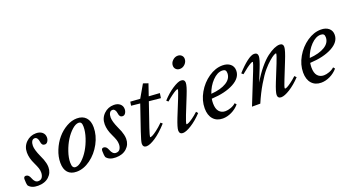

<svg xmlns="http://www.w3.org/2000/svg" viewBox="-66 -1256 3339 1825"><g transform="rotate(-20 1603.5 -343.0)"><path d="M84.5 11.2Q19 11.2 -9.8 -26.4Q-17.1 -47.9 -17.1 -90.8Q-17.1 -118.2 5.4 -118.2Q34.2 -118.2 48.8 -77.6Q66.9 -29.3 100.1 -29.3Q128.4 -29.3 141.4 -49.3Q154.3 -69.3 154.3 -98.1Q154.3 -120.6 147 -142.8Q139.6 -165 122.1 -201.7Q91.3 -264.6 91.3 -321.3Q91.3 -382.8 133.3 -423.8Q175.3 -464.8 234.4 -464.8Q272.9 -464.8 296.4 -445.1Q319.8 -425.3 319.8 -392.6Q319.8 -371.1 308.6 -353.3Q297.4 -335.4 278.8 -335.4Q247.6 -335.4 243.2 -376.5Q240.7 -397.9 231 -411.4Q221.2 -424.8 207 -424.8Q186.5 -424.8 176.5 -406.7Q166.5 -388.7 166.5 -362.3Q166.5 -321.8 199.7 -248.5Q212.9 -219.7 219.2 -203.4Q225.6 -187 231 -164.8Q236.3 -142.6 236.3 -122.1Q236.3 -64.5 194.8 -26.6Q153.3 11.2 84.5 11.2Z M475.6 11.2Q417.5 11.2 387 -22.7Q356.4 -56.6 356.4 -121.1Q356.4 -183.1 382.1 -246.1Q407.7 -309.1 448.2 -356.9Q488.8 -404.8 542 -434.8Q595.2 -464.8 647.5 -464.8Q705.6 -464.8 737.8 -430.2Q770 -395.5 770 -331.1Q770 -249 727.1 -168.9Q684.1 -88.9 615.2 -38.8Q546.4 11.2 475.6 11.2ZM480.5 -33.7Q510.3 -33.7 546.4 -66.7Q582.5 -99.6 612.1 -148.4Q641.6 -197.3 661.6 -257.6Q681.6 -317.9 681.6 -368.7Q681.6 -396 673.8 -408Q666 -419.9 648.4 -419.9Q618.7 -419.9 582 -387.2Q545.4 -354.5 515.6 -306.6Q485.8 -258.8 465.6 -199.7Q445.3 -140.6 445.3 -91.8Q445.3 -60.1 454.1 -46.9Q462.9 -33.7 480.5 -33.7Z M871.1 11.2Q805.7 11.2 776.9 -26.4Q769.5 -47.9 769.5 -90.8Q769.5 -118.2 792 -118.2Q820.8 -118.2 835.4 -77.6Q853.5 -29.3 886.7 -29.3Q915 -29.3 928 -49.3Q940.9 -69.3 940.9 -98.1Q940.9 -120.6 933.6 -142.8Q926.3 -165 908.7 -201.7Q877.9 -264.6 877.9 -321.3Q877.9 -382.8 919.9 -423.8Q961.9 -464.8 1021 -464.8Q1059.6 -464.8 1083 -445.1Q1106.4 -425.3 1106.4 -392.6Q1106.4 -371.1 1095.2 -353.3Q1084 -335.4 1065.4 -335.4Q1034.2 -335.4 1029.8 -376.5Q1027.3 -397.9 1017.6 -411.4Q1007.8 -424.8 993.7 -424.8Q973.1 -424.8 963.1 -406.7Q953.1 -388.7 953.1 -362.3Q953.1 -321.8 986.3 -248.5Q999.5 -219.7 1005.9 -203.4Q1012.2 -187 1017.6 -164.8Q1022.9 -142.6 1022.9 -122.1Q1022.9 -64.5 981.4 -26.6Q939.9 11.2 871.1 11.2Z M1181.2 11.2Q1164.6 11.2 1155.3 1.7Q1146 -7.8 1146 -25.9Q1146 -49.3 1177.7 -142.1L1263.2 -392.1L1173.8 -401.4L1180.2 -440.4L1278.3 -433.6L1352.5 -562.5L1402.3 -545.4L1362.3 -428.2L1472.2 -420.9L1465.3 -372.1L1347.2 -383.8L1265.1 -144Q1241.7 -72.8 1241.7 -61Q1241.7 -57.6 1245.1 -57.6Q1252 -57.6 1266.8 -64.5Q1281.7 -71.3 1313.5 -95Q1345.2 -118.7 1381.8 -154.8L1398.9 -139.6Q1330.6 -64.5 1273.2 -26.6Q1215.8 11.2 1181.2 11.2Z M1730.5 -571.3Q1707 -571.3 1691.9 -585.9Q1676.8 -600.6 1676.8 -623Q1676.8 -652.3 1700 -674.6Q1723.1 -696.8 1752 -696.8Q1775.4 -696.8 1790.5 -682.4Q1805.7 -668 1805.7 -646Q1805.7 -616.7 1783.2 -594Q1760.7 -571.3 1730.5 -571.3ZM1549.3 11.2Q1532.7 11.2 1523.4 1.5Q1514.2 -8.3 1514.2 -25.9Q1514.2 -55.2 1548.3 -142.1L1617.2 -312.5Q1645 -382.3 1645 -395Q1645 -398.4 1640.1 -398.4Q1634.8 -398.4 1620.6 -390.9Q1606.4 -383.3 1579.8 -364Q1553.2 -344.7 1521.5 -317.4L1504.4 -332.5Q1556.6 -390.6 1613.5 -427.7Q1670.4 -464.8 1700.7 -464.8Q1718.3 -464.8 1728 -455.6Q1737.8 -446.3 1737.8 -429.7Q1737.8 -397.5 1703.6 -313L1634.3 -140.1Q1608.4 -73.7 1608.4 -59.1Q1608.4 -55.2 1611.8 -55.2Q1618.7 -55.2 1632.3 -61.3Q1646 -67.4 1674.1 -86.9Q1702.1 -106.4 1734.4 -136.2L1749.5 -118.2Q1693.8 -59.1 1637.9 -23.9Q1582 11.2 1549.3 11.2Z M1953.6 11.2Q1893.1 11.2 1857.9 -28.3Q1822.8 -67.9 1822.8 -138.2Q1822.8 -217.3 1866.2 -293.5Q1909.7 -369.6 1979 -417.2Q2048.3 -464.8 2120.1 -464.8Q2168.9 -464.8 2198.5 -440.4Q2228 -416 2228 -374Q2228 -301.3 2141.8 -254.9Q2055.7 -208.5 1917.5 -201.7Q1913.6 -177.2 1913.6 -156.2Q1913.6 -100.1 1937.3 -73Q1960.9 -45.9 2001 -45.9Q2025.4 -45.9 2055.9 -56.9Q2086.4 -67.9 2107.4 -87.4L2121.1 -70.3Q2088.4 -32.2 2043.5 -10.5Q1998.5 11.2 1953.6 11.2ZM2101.1 -419.4Q2051.3 -419.4 2002.4 -368.9Q1953.6 -318.4 1929.7 -247.1Q2027.8 -254.4 2084.2 -289.1Q2140.6 -323.7 2140.6 -379.9Q2140.6 -401.4 2130.9 -410.4Q2121.1 -419.4 2101.1 -419.4Z M2251 0 2376 -312.5Q2404.3 -384.3 2404.3 -395Q2404.3 -398.4 2399.4 -398.4Q2394 -398.4 2379.9 -390.9Q2365.7 -383.3 2339.1 -364Q2312.5 -344.7 2280.3 -317.4L2263.2 -332.5Q2316.9 -392.6 2364 -428.7Q2411.1 -464.8 2440.4 -464.8Q2458 -464.8 2467.3 -455.6Q2476.6 -446.3 2476.6 -429.7Q2476.6 -399.4 2441.9 -313L2393.1 -191.4Q2436.5 -265.6 2482.9 -321.3Q2529.3 -377 2568.8 -406.7Q2608.4 -436.5 2640.6 -450.7Q2672.9 -464.8 2697.8 -464.8Q2715.3 -464.8 2724.6 -455.6Q2733.9 -446.3 2733.9 -429.7Q2733.9 -397.5 2692.9 -296.4L2630.4 -140.1Q2603 -72.3 2603 -59.1Q2603 -53.7 2607.9 -53.7Q2614.3 -53.7 2628.2 -60.3Q2642.1 -66.9 2669.4 -86.7Q2696.8 -106.4 2728.5 -135.7L2745.6 -118.2Q2689.5 -58.6 2633.5 -23.7Q2577.6 11.2 2543.9 11.2Q2527.3 11.2 2518.1 2.2Q2508.8 -6.8 2508.8 -23.4Q2508.8 -53.2 2544.4 -142.1L2610.4 -305.7Q2640.1 -380.9 2640.1 -395Q2640.1 -398.4 2636.2 -398.4Q2630.9 -398.4 2614.7 -390.1Q2598.6 -381.8 2566.9 -354.7Q2535.2 -327.6 2500.5 -286.9Q2465.8 -246.1 2420.7 -170.4Q2375.5 -94.7 2335 0Z M2949.2 11.2Q2888.7 11.2 2853.5 -28.3Q2818.4 -67.9 2818.4 -138.2Q2818.4 -217.3 2861.8 -293.5Q2905.3 -369.6 2974.6 -417.2Q3043.9 -464.8 3115.7 -464.8Q3164.6 -464.8 3194.1 -440.4Q3223.6 -416 3223.6 -374Q3223.6 -301.3 3137.5 -254.9Q3051.3 -208.5 2913.1 -201.7Q2909.2 -177.2 2909.2 -156.2Q2909.2 -100.1 2932.9 -73Q2956.5 -45.9 2996.6 -45.9Q3021 -45.9 3051.5 -56.9Q3082 -67.9 3103 -87.4L3116.7 -70.3Q3084 -32.2 3039.1 -10.5Q2994.1 11.2 2949.2 11.2ZM3096.7 -419.4Q3046.9 -419.4 2998 -368.9Q2949.2 -318.4 2925.3 -247.1Q3023.4 -254.4 3079.8 -289.1Q3136.2 -323.7 3136.2 -379.9Q3136.2 -401.4 3126.5 -410.4Q3116.7 -419.4 3096.7 -419.4Z"/></g></svg>

Font: Elstob 6pt Medium
Style: Italic
Weight: 500
Italic angle: -20°
Designer: Peter S. Baker
Version: Version 1.015